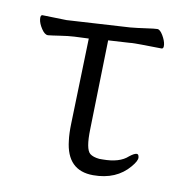

<svg xmlns="http://www.w3.org/2000/svg" viewBox="-62 -540 570 604"><g transform="rotate(10 223.0 -238.0)"><path d="M417 -424 352 -425H332Q322 -425 314 -424L247 -420L240 -136Q238 -71 254 -58Q264 -50 284 -48H295Q349 -48 375 -72Q390 -84 398 -84Q404 -84 405 -73.5Q406 -63 389 -43Q348 6 274 6Q190 6 180 -88Q177 -110 178 -142L186 -415L140 -413Q121 -412 95 -408Q69 -404 58 -403H57Q47 -403 36.5 -419Q26 -435 24.5 -448.5Q23 -462 30 -462L107 -460L308 -472Q330 -474 357.5 -478Q385 -482 393.5 -482Q402 -482 411.5 -466Q421 -450 422.5 -437Q424 -424 417 -424ZM375 -72ZM314 -424H313Z"/></g></svg>

Font: LXGW WenKai Lite Light
Style: Regular
Weight: 300
Designer: LXGW / Fontworks Inc.
Foundry: LXGW / Fontworks Inc.
Version: Version 1.511; March 25, 2025